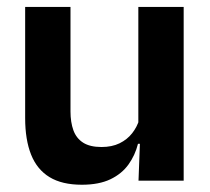

<svg xmlns="http://www.w3.org/2000/svg" viewBox="-20 -510 594 542"><path d="M51 -490.5H179V-195.5Q179 -165 187.2 -142.2Q195.5 -119.5 214.8 -107.2Q234 -95 266.5 -95Q296 -95 317.5 -105.5Q339 -116 353 -133.8Q367 -151.5 373.5 -173.5L393.5 -104H369.5Q361.5 -72 342.8 -45.8Q324 -19.5 291.8 -4Q259.5 11.5 211 11.5Q155 11.5 119.8 -10Q84.5 -31.5 67.8 -73.5Q51 -115.5 51 -177ZM370.5 -490.5H498.5V0H371L375.5 -119L370.5 -129.5Z"/></svg>

Font: Anek Devanagari SemiBold
Style: Regular
Weight: 600
Designer: Kailash Malviya (Devanagari) & Yesha Goshar (Latin)
Foundry: Ek Type
Version: Version 1.003